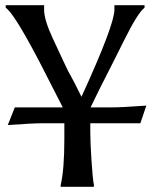

<svg xmlns="http://www.w3.org/2000/svg" viewBox="-20 -720 584 740"><path d="M294 -347Q421 -624 421 -683V-700H537V-690Q511 -671 458 -564Q449 -545 420 -488Q356 -363 329 -306H405Q449 -306 544 -313L521 -245H328V-210Q328 -175 332.5 -103Q337 -31 342 -7V0H214V-7Q228 -68 228 -183V-245H149Q104 -245 10 -238L37 -306H222L132 -482Q33 -671 2 -690V-700H150V-683Q150 -644 182.5 -574Q215 -504 231 -470Q247 -436 252 -429Q262 -412 294 -347Z"/></svg>

Font: Asul
Style: Regular
Weight: 400
Version: Version 1.001